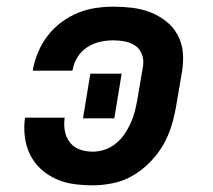

<svg xmlns="http://www.w3.org/2000/svg" viewBox="-20 -548 640 576"><path d="M258 8Q229 8 200.5 4Q172 0 147 -11.5Q122 -23 102 -41.5Q82 -60 70 -84.5Q58 -109 54.5 -137.5Q51 -166 55 -195H174Q171 -175 174.5 -155.5Q178 -136 189.5 -121Q201 -106 219.5 -99.5Q238 -93 258 -93Q276 -93 294 -99Q312 -105 327 -117Q342 -129 353 -145Q364 -161 372 -178.5Q380 -196 384.5 -214Q389 -232 392 -249L409 -349Q412 -368 406 -384.5Q400 -401 386.5 -410.5Q373 -420 355.5 -423.5Q338 -427 320 -427Q300 -427 280 -422.5Q260 -418 242 -406.5Q224 -395 212.5 -376.5Q201 -358 198 -338Q197 -338 197 -337.5Q197 -337 197 -336H78Q79 -337 79 -338.5Q79 -340 79 -341Q84 -367 95 -393Q106 -419 123.5 -441.5Q141 -464 164.5 -481.5Q188 -499 214 -509.5Q240 -520 267 -524Q294 -528 320 -528Q349 -528 377.5 -524.5Q406 -521 431.5 -511Q457 -501 478.5 -484Q500 -467 513 -443Q526 -419 528.5 -390.5Q531 -362 526 -333L509 -233Q504 -203 495 -172.5Q486 -142 470 -114Q454 -86 430.5 -62Q407 -38 379 -21.5Q351 -5 319.5 1.5Q288 8 258 8ZM229 -193 251 -327H345L323 -193Z"/></svg>

Font: Iosevka SS04 Extended
Style: Bold Italic
Weight: 700
Width: 7
Italic angle: -9°
Monospace: yes
Designer: Belleve Invis
Foundry: Belleve Invis
Version: Version 19.0.0; ttfautohint (v1.8.4)